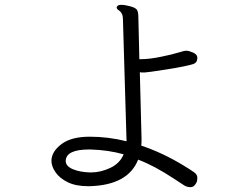

<svg xmlns="http://www.w3.org/2000/svg" viewBox="-20 -759 1040 795"><path d="M463 -729Q463 -722 472 -716Q489 -705 489 -680L504 -174Q428 -193 352 -193Q276 -193 235.5 -163Q195 -133 193 -96V-93Q193 -70 210 -45.5Q227 -21 260.5 -4.5Q294 12 345 12H350Q510 8 552 -98Q619 -73 702 -18Q731 1 742.5 8.5Q754 16 769.5 16Q785 16 795 -6Q797 -12 797 -24Q797 -36 784 -45.5Q771 -55 738 -75Q652 -127 565 -156Q566 -164 566 -172Q566 -180 566 -188L559 -460Q562 -459 566 -459H580Q590 -459 669.5 -471.5Q749 -484 781 -494Q797 -500 797 -518V-522Q796 -534 779 -541.5Q762 -549 752 -549Q742 -549 719 -541.5Q696 -534 647 -524Q598 -514 566 -514H557L553 -683Q553 -710 547 -718.5Q541 -727 519 -733Q497 -739 481.5 -739Q466 -739 463 -729ZM348 -140H355Q428 -138 492 -120Q476 -82 436 -63.5Q396 -45 357 -45H354Q311 -46 281.5 -58.5Q252 -71 252 -93Q254 -140 348 -140Z"/></svg>

Font: LXGW WenKai Mono TC
Style: Regular
Weight: 400
Designer: LXGW / Fontworks Inc.
Foundry: LXGW / Fontworks Inc.
Version: Version 1.330